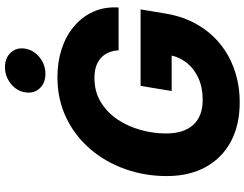

<svg xmlns="http://www.w3.org/2000/svg" viewBox="-128 -866 1003 788"><g transform="rotate(-90 374.0 -471.5)"><path d="M348.6 10.3Q254.9 10.3 187.3 -26.1Q119.6 -62.5 82.8 -129.6Q45.9 -196.8 45.9 -289.6Q45.9 -379.9 75 -460.9Q104 -542 157.7 -604.2Q211.4 -666.5 286.1 -702.1Q360.8 -737.8 452.1 -737.8Q514.2 -737.8 567.4 -720.5Q620.6 -703.1 659.9 -670.2Q699.2 -637.2 720.2 -591.1Q741.2 -544.9 737.8 -486.8H562Q560.5 -510.3 552.5 -528.6Q544.4 -546.9 530 -559.8Q515.6 -572.8 495.4 -579.3Q475.1 -585.9 448.7 -585.9Q392.6 -585.9 349.9 -560.1Q307.1 -534.2 278.3 -491.2Q249.5 -448.2 235.1 -396.2Q220.7 -344.2 220.7 -292Q220.7 -219.2 256.1 -180.4Q291.5 -141.6 358.4 -141.6Q409.2 -141.6 448 -159.2Q486.8 -176.8 511.2 -207.8Q535.6 -238.8 542.5 -278.8L575.2 -269H395L416 -396.5H730L712.9 -294.4Q701.2 -222.7 668.9 -166Q636.7 -109.4 588.4 -70.1Q540 -30.8 478.8 -10.3Q417.5 10.3 348.6 10.3ZM465.3 -787.1Q427.2 -787.1 405.5 -811Q383.8 -835 389.6 -870.1Q395 -905.3 425 -929.2Q455.1 -953.1 492.7 -953.1Q530.8 -953.1 552.7 -929.2Q574.7 -905.3 568.8 -870.1Q563 -835 533 -811Q502.9 -787.1 465.3 -787.1Z"/></g></svg>

Font: Inter 20pt ExtraBold
Style: Italic
Weight: 800
Italic angle: -9.3988°
Version: Version 4.001;git-66647c0bb